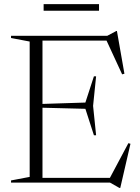

<svg xmlns="http://www.w3.org/2000/svg" viewBox="-20 -877 672 922"><path d="M441.5 -510.5 427 -368.5 441.5 -227.5H431L390 -354.5L152.5 -360.5V-377L390 -384.5L431 -510.5ZM577.5 -523 566.5 -520 487.5 -691 528.5 -682H134.5V-705H495L538 -728H541.5ZM502.5 -13 596.5 -189.5 606.5 -186.5 557.5 25.5H553.5L508.5 0H134.5V-23H540.5ZM33 0V-10.5L122.5 -27.5V-677.5L33 -694.5V-705H184V0ZM189.5 -825.5V-857H455.5V-825.5Z"/></svg>

Font: Newsreader 60pt Light
Style: Regular
Weight: 300
Designer: Hugues Gentile
Foundry: Production Type
Version: Version 1.003